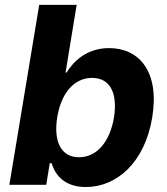

<svg xmlns="http://www.w3.org/2000/svg" viewBox="-20 -747 675 776"><path d="M17.8 0H166.9L181.1 -87.4H188.6C202.1 -41.9 239 8.9 327.1 8.9C451.3 8.9 565 -89.5 595.2 -272C626.1 -459.5 540.8 -552.6 421.2 -552.6C329.9 -552.6 276.3 -498.2 249.3 -453.8H245L289.8 -727.3H138.5ZM211.3 -272.7C226.9 -370 279.1 -432.2 352.3 -432.2C427.2 -432.2 455.6 -367.2 440.7 -272.7C425.1 -177.6 373.9 -111.5 299.4 -111.5C226.6 -111.5 195.7 -175.4 211.3 -272.7Z"/></svg>

Font: Margiela Sans
Style: Bold Italic
Weight: 700
Italic angle: -9.39999°
Designer: Stefan Endress, Andreas Faust
Version: Version 1.100;FEAKit 1.0